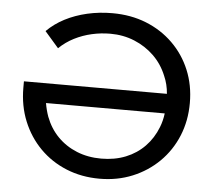

<svg xmlns="http://www.w3.org/2000/svg" viewBox="-51 -764 920 828"><g transform="rotate(5 408.5 -350.0)"><path d="M409 8Q331 8 265 -19Q199 -46 150.5 -95Q102 -144 75 -210Q48 -276 48 -354V-382H667Q664 -423 648 -459Q628 -508 591.5 -543.5Q555 -579 506.5 -599Q458 -619 402 -619Q361 -619 321.5 -610Q282 -601 246.5 -583Q211 -565 182 -537L122 -606Q155 -639 198.5 -661.5Q242 -684 294 -696Q346 -708 403 -708Q483 -708 549.5 -681.5Q616 -655 665.5 -606.5Q715 -558 742 -493Q769 -428 769 -351Q769 -274 742 -208.5Q715 -143 666 -94.5Q617 -46 551.5 -19Q486 8 409 8ZM151 -297Q156 -267 166 -239Q185 -189 220 -153.5Q255 -118 303 -98.5Q351 -79 409 -79Q467 -79 514.5 -98Q562 -117 596.5 -152.5Q631 -188 650 -237Q661 -265 665 -297Z"/></g></svg>

Font: Montserrat Z Med
Style: Regular
Weight: 500
Designer: Julieta Ulanovsky
Foundry: Julieta Ulanovsky
Version: Version 8.000